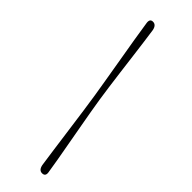

<svg xmlns="http://www.w3.org/2000/svg" viewBox="-336 -835 1071 1071"><g transform="rotate(45 199.5 -299.0)"><path d="M191.9 -297.6Q198.7 -255 207.5 -192.1Q216.3 -129.3 225.8 -59.8Q235.4 9.7 244.2 74.4Q253.1 139.1 259.9 184.9Q266.9 219.6 292.8 218.3Q319.2 217.2 311.8 183.4Q307 150 298.5 102.4Q290.1 54.7 280.2 0Q270.4 -54.8 260.5 -110Q250.5 -165.3 242 -214.1Q233.4 -262.8 228.1 -298Q222.5 -333.8 215.8 -383.2Q209.1 -432.7 201.9 -488.3Q194.8 -544 187.8 -599.4Q180.8 -654.7 174.4 -702.7Q167.9 -750.7 163.1 -784.2Q155.9 -818.4 129.5 -817.3Q105.3 -816.5 111.6 -782.6Q118.2 -736.4 129.1 -671.5Q140.1 -606.6 152 -536.3Q163.9 -466 174.5 -403.1Q185.1 -340.1 191.9 -297.6Z"/></g></svg>

Font: Fraunces 72pt S000
Style: Bold Italic
Weight: 700
Italic angle: -16°
Version: Version 1.000; ttfautohint (v1.8.3)